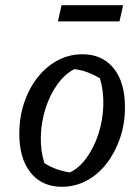

<svg xmlns="http://www.w3.org/2000/svg" viewBox="-20 -707 533 736"><path d="M217 9Q141 9 97.5 -45Q54 -99 54 -194Q54 -258 72.5 -313Q91 -368 124 -410Q157 -452 201 -475.5Q245 -499 296 -499Q372 -499 415.5 -445.5Q459 -392 459 -296Q459 -232 440 -177Q421 -122 388.5 -80Q356 -38 312 -14.5Q268 9 217 9ZM248 -46Q284 -63 312.5 -103Q341 -143 357.5 -194Q374 -245 376 -301Q378 -357 363 -407Q339 -421 315 -430Q291 -439 265 -442Q228 -423 199.5 -383Q171 -343 154.5 -291Q138 -239 136.5 -184.5Q135 -130 150 -82Q171 -68 196 -59Q221 -50 248 -46ZM202 -625 216 -687H452L438 -625Z"/></svg>

Font: Piazzolla Thin Medium
Style: Italic
Weight: 500
Italic angle: -11.3°
Version: Version 2.005